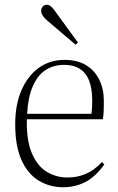

<svg xmlns="http://www.w3.org/2000/svg" viewBox="-20 -774 497 808"><path d="M247 14Q188 14 142 -14.5Q96 -43 70 -101.5Q44 -160 44 -251Q44 -333 70 -393.5Q96 -454 142.5 -488Q189 -522 252 -522Q306 -522 342.5 -499.5Q379 -477 398 -438Q417 -399 417 -349Q417 -332 416.5 -312Q416 -292 413 -272H93Q91 -182 114.5 -128Q138 -74 177.5 -50.5Q217 -27 264 -27Q305 -27 340.5 -42Q376 -57 409 -92L419 -82Q382 -30 339 -8Q296 14 247 14ZM94 -295H365Q367 -311 367.5 -324Q368 -337 368 -350Q368 -427 338.5 -464Q309 -501 250 -501Q205 -501 171.5 -479Q138 -457 118 -411Q98 -365 94 -295ZM298 -586 184 -683Q167 -697 160 -708Q153 -719 153 -728Q153 -735 156 -741Q159 -747 164.5 -750.5Q170 -754 177 -754Q185 -754 192.5 -748.5Q200 -743 208 -732L308 -595Z"/></svg>

Font: Literata 60pt ExtraLight
Style: Regular
Weight: 250
Designer: Latin by Veronika Burian and Jose Scaglione. Greek by Irene Vlachou. Cyrillic by Vera Evstafieva.
Foundry: TypeTogether
Version: Version 3.103;gftools[0.9.29]